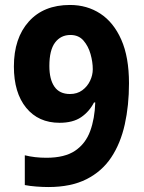

<svg xmlns="http://www.w3.org/2000/svg" viewBox="-20 -744 580 774"><path d="M500 -408Q500 -319 483 -242.5Q466 -166 428.5 -109.5Q391 -53 328.5 -21.5Q266 10 175 10Q153 10 126.5 8Q100 6 80 2V-118Q120 -108 167 -108Q241 -108 283 -136.5Q325 -165 343.5 -215.5Q362 -266 364 -331H359Q340 -294 307 -271.5Q274 -249 220 -249Q135 -249 85.5 -309.5Q36 -370 36 -476Q36 -590 96 -657Q156 -724 262 -724Q331 -724 384.5 -689Q438 -654 469 -584Q500 -514 500 -408ZM264 -603Q225 -603 202 -572.5Q179 -542 179 -478Q179 -424 199.5 -394.5Q220 -365 262 -365Q291 -365 311.5 -380Q332 -395 343 -418Q354 -441 354 -465Q354 -494 345 -526Q336 -558 316.5 -580.5Q297 -603 264 -603Z"/></svg>

Font: Noto Sans Lao SemiCondensed
Style: Bold
Weight: 700
Width: 4
Designer: Monotype Design Team
Foundry: Monotype Imaging Inc.
Version: Version 2.003; ttfautohint (v1.8.4.7-5d5b)